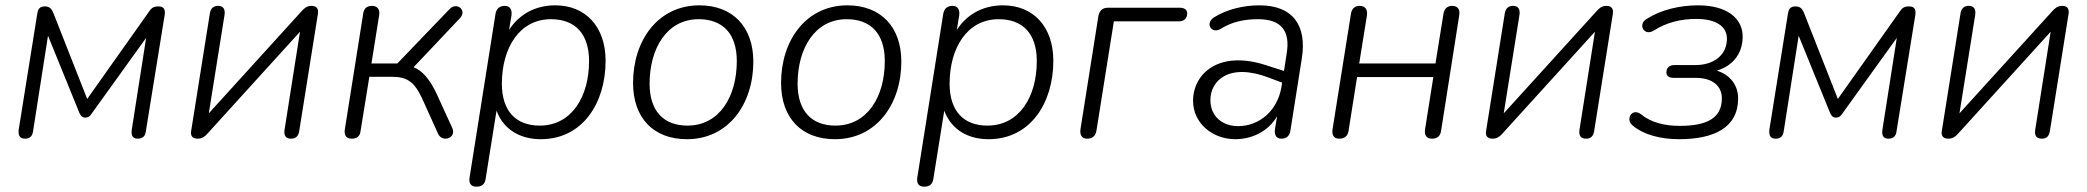

<svg xmlns="http://www.w3.org/2000/svg" viewBox="-20 -514 7827 720"><path d="M74 6C90 6 101 -1 104 -22L160 -380L278 -90C283 -79 289 -73 300 -73C311 -73 317 -78 323 -87L528 -372L474 -27C471 -6 478 6 496 6C513 6 525 -2 527 -22L598 -461C600 -482 592 -490 573 -490C554 -490 547 -482 540 -472L307 -143L179 -468C173 -481 166 -490 148 -490C127 -490 122 -477 120 -464L50 -27C48 -6 54 6 74 6Z M721 6C739 6 749 -3 758 -13L1105 -395L1047 -27C1044 -6 1051 6 1072 6C1089 6 1099 -3 1102 -22L1172 -461C1175 -478 1170 -492 1148 -492C1130 -492 1120 -482 1111 -472L763 -89L822 -458C825 -479 818 -492 798 -492C781 -492 770 -483 767 -464L697 -24C694 -9 698 6 721 6Z M1299 6C1318 6 1330 -3 1332 -22L1365 -226H1450C1503 -226 1532 -210 1561 -149L1623 -12C1639 22 1693 4 1676 -34L1618 -161C1591 -219 1563 -249 1531 -262L1705 -446C1733 -476 1692 -508 1666 -480L1470 -276H1373L1402 -458C1405 -479 1395 -492 1375 -492C1356 -492 1345 -483 1342 -463L1273 -28C1270 -6 1279 6 1299 6Z M1766 186C1787 186 1798 177 1801 157L1842 -99C1869 -26 1933 8 2008 8C2165 8 2251 -128 2251 -286C2251 -414 2176 -494 2062 -494C1986 -494 1926 -459 1889 -402L1898 -456C1901 -478 1892 -492 1873 -492C1853 -492 1841 -481 1838 -461L1741 151C1737 174 1747 186 1766 186ZM2004 -43C1915 -43 1862 -97 1862 -200C1862 -333 1927 -442 2046 -442C2136 -442 2189 -388 2189 -285C2189 -152 2124 -43 2004 -43Z M2556 8C2712 8 2805 -124 2805 -283C2805 -414 2727 -494 2603 -494C2447 -494 2354 -362 2354 -203C2354 -71 2431 8 2556 8ZM2558 -43C2469 -43 2416 -97 2416 -200C2416 -333 2481 -442 2600 -442C2690 -442 2743 -388 2743 -285C2743 -152 2678 -43 2558 -43Z M3111 8C3267 8 3360 -124 3360 -283C3360 -414 3282 -494 3158 -494C3002 -494 2909 -362 2909 -203C2909 -71 2986 8 3111 8ZM3113 -43C3024 -43 2971 -97 2971 -200C2971 -333 3036 -442 3155 -442C3245 -442 3298 -388 3298 -285C3298 -152 3233 -43 3113 -43Z M3445 186C3466 186 3477 177 3480 157L3521 -99C3548 -26 3612 8 3687 8C3844 8 3930 -128 3930 -286C3930 -414 3855 -494 3741 -494C3665 -494 3605 -459 3568 -402L3577 -456C3580 -478 3571 -492 3552 -492C3532 -492 3520 -481 3517 -461L3420 151C3416 174 3426 186 3445 186ZM3683 -43C3594 -43 3541 -97 3541 -200C3541 -333 3606 -442 3725 -442C3815 -442 3868 -388 3868 -285C3868 -152 3803 -43 3683 -43Z M4056 6C4077 6 4089 -4 4092 -26L4157 -434H4401C4420 -434 4432 -445 4432 -464C4432 -477 4422 -485 4404 -485H4135C4115 -485 4103 -475 4099 -454L4032 -31C4028 -7 4038 6 4056 6Z M4612 8C4672 8 4735 -19 4769 -78L4761 -29C4758 -7 4767 6 4785 6C4804 6 4816 -4 4819 -24L4862 -296C4881 -418 4829 -494 4703 -494C4645 -494 4584 -480 4536 -451C4496 -429 4522 -384 4558 -406C4601 -433 4647 -442 4698 -442C4786 -442 4819 -397 4805 -313L4795 -248L4729 -269C4550 -328 4454 -237 4454 -136C4454 -50 4529 8 4612 8ZM4519 -139C4519 -210 4587 -282 4743 -221L4788 -204L4786 -191C4771 -96 4700 -41 4623 -41C4568 -41 4519 -74 4519 -139Z M5002 6C5021 6 5034 -3 5037 -23L5069 -225H5355L5324 -29C5321 -7 5329 6 5350 6C5369 6 5381 -3 5384 -23L5452 -456C5456 -478 5447 -492 5426 -492C5408 -492 5396 -482 5393 -462L5363 -276H5077L5106 -456C5109 -478 5100 -492 5079 -492C5061 -492 5049 -482 5046 -462L4977 -29C4974 -7 4982 6 5002 6Z M5577 6C5595 6 5605 -3 5614 -13L5961 -395L5903 -27C5900 -6 5907 6 5928 6C5945 6 5955 -3 5958 -22L6028 -461C6031 -478 6026 -492 6004 -492C5986 -492 5976 -482 5967 -472L5619 -89L5678 -458C5681 -479 5674 -492 5654 -492C5637 -492 5626 -483 5623 -464L5553 -24C5550 -9 5554 6 5577 6Z M6276 8C6409 8 6498 -36 6498 -145C6498 -194 6468 -234 6418 -249C6475 -266 6515 -310 6515 -377C6515 -446 6455 -494 6348 -494C6280 -494 6210 -478 6155 -443C6121 -424 6144 -377 6181 -399C6231 -431 6285 -443 6341 -443C6417 -443 6456 -414 6456 -369C6456 -307 6406 -270 6338 -270H6259C6240 -270 6229 -260 6229 -242C6229 -229 6239 -222 6256 -222H6339C6403 -222 6437 -191 6437 -145C6437 -68 6376 -42 6279 -42C6223 -42 6172 -54 6133 -86C6099 -111 6074 -65 6103 -43C6143 -9 6207 8 6276 8Z M6639 6C6655 6 6666 -1 6669 -22L6725 -380L6843 -90C6848 -79 6854 -73 6865 -73C6876 -73 6882 -78 6888 -87L7093 -372L7039 -27C7036 -6 7043 6 7061 6C7078 6 7090 -2 7092 -22L7163 -461C7165 -482 7157 -490 7138 -490C7119 -490 7112 -482 7105 -472L6872 -143L6744 -468C6738 -481 6731 -490 6713 -490C6692 -490 6687 -477 6685 -464L6615 -27C6613 -6 6619 6 6639 6Z M7286 6C7304 6 7314 -3 7323 -13L7670 -395L7612 -27C7609 -6 7616 6 7637 6C7654 6 7664 -3 7667 -22L7737 -461C7740 -478 7735 -492 7713 -492C7695 -492 7685 -482 7676 -472L7328 -89L7387 -458C7390 -479 7383 -492 7363 -492C7346 -492 7335 -483 7332 -464L7262 -24C7259 -9 7263 6 7286 6Z"/></svg>

Font: SN Pro Light
Style: Italic
Weight: 300
Italic angle: -8.99998°
Designer: Tobias Whetton
Foundry: Supernotes
Version: Version 1.001;Glyphs 3.2 (3249)